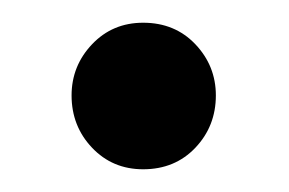

<svg xmlns="http://www.w3.org/2000/svg" viewBox="-20 -397 254 169"><path d="M170 -313Q170 -286 152 -267Q134 -248 106 -248Q79 -248 61 -267Q43 -286 43 -313Q43 -339 61 -358Q79 -377 106 -377Q134 -377 152 -358Q170 -339 170 -313Z"/></svg>

Font: Fira Sans Condensed
Style: Regular
Weight: 400
Width: 3
Designer: bBox Type GmbH & Carrois Corporate GbR & Edenspiekermann AG
Foundry: bBox Type GmbH & Carrois Corporate GbR & Edenspiekermann AG
Version: Version 4.301